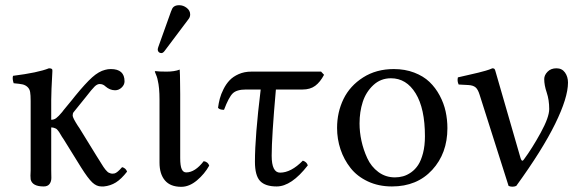

<svg xmlns="http://www.w3.org/2000/svg" viewBox="-20 -703 2225 734"><path d="M175.8 -53.2Q176.3 -36.6 176.3 -22.7Q176.3 -8.8 169.2 0.5Q162.1 9.8 147 9.8Q103.5 9.8 97.2 -17.1Q95.7 -28.3 97.2 -51.8V-316.9Q97.2 -339.4 95.2 -351.1Q93.3 -362.8 85.2 -370.4Q77.1 -377.9 66.2 -380.4Q55.2 -382.8 32.2 -384.8Q26.4 -402.3 29.8 -413.1Q126 -425.3 167 -441.9Q180.2 -441.9 180.2 -435.1V-429.2Q175.8 -352.1 175.8 -320.8V-245.1Q186 -245.1 194.6 -251.2Q203.1 -257.3 217.8 -274.9Q218.8 -276.4 220.9 -279.1Q223.1 -281.7 224.1 -283.2L255.9 -321.8Q266.6 -335.4 267.1 -335.9Q307.1 -384.8 332.5 -407.5Q357.9 -430.2 381.8 -436Q392.1 -439 403.8 -439Q456.1 -439 456.1 -392.1Q456.1 -378.9 445.1 -368.4Q434.1 -357.9 419.9 -357.9Q399.9 -357.9 382.8 -373Q374 -381.8 360.8 -381.8Q351.6 -381.8 341.6 -372.1Q331.5 -362.3 308.1 -332Q306.2 -329.6 302 -324.5Q297.9 -319.3 295.9 -316.9L261.2 -273.9Q257.8 -269.5 257.8 -261.2Q257.8 -252.9 276.9 -223.1Q277.8 -221.7 280 -218.5Q282.2 -215.3 283.2 -213.9L349.1 -106.9Q353.5 -100.1 359.4 -90.6Q365.2 -81.1 368.2 -76.4Q371.1 -71.8 375.5 -64.9Q379.9 -58.1 382.6 -55.2Q385.3 -52.2 388.9 -48.3Q392.6 -44.4 395.5 -43Q398.4 -41.5 402.3 -40.3Q406.2 -39.1 410.2 -39.1Q415 -39.1 418 -40Q428.2 -42.5 446.8 -64Q460.9 -60.5 465.8 -46.9Q443.8 -18.6 423.1 -5.6Q402.3 7.3 377 9.8H367.2Q349.1 9.8 332.8 -5.6Q316.4 -21 290 -63L223.1 -170.9Q222.2 -172.4 220 -175.5Q217.8 -178.7 216.8 -180.2Q215.8 -181.6 211.4 -189.2Q207 -196.8 205.8 -198.5Q204.6 -200.2 200.7 -205.1Q196.8 -210 193.8 -211.4Q190.9 -212.9 186 -214.4Q181.2 -215.8 175.8 -215.8V-71.8Z M668.9 -99.1Q668.9 -69.3 674.6 -56.6Q680.2 -43.9 691.9 -43.9Q725.6 -43.9 758.8 -86.9Q775.4 -84 779.8 -69.8Q762.2 -38.1 732.9 -13.4Q703.6 11.2 672.9 11.2Q631.3 11.2 610.6 -13.2Q589.8 -37.6 589.8 -81.1V-298.8V-321.8Q589.8 -369.1 583 -396Q581.1 -408.2 571.8 -429.2L573.7 -431.2Q585.4 -429.2 616.7 -429.2Q647 -429.2 667 -437Q667 -428.2 668 -416Q668 -405.3 668.5 -378.9Q668.9 -352.5 668.9 -342.8V-296.9ZM665 -683.1Q680.7 -683.1 693.8 -672.9Q707 -662.6 707 -647.9Q707 -637.7 700.7 -629.9L608.9 -507.8Q603 -500 596.7 -500Q590.8 -500 586.9 -503.9Q583 -507.8 583 -513.2Q583 -517.1 585 -522.9L633.8 -659.2Q634.3 -660.2 635.3 -662.6Q636.2 -665 636.7 -666Q642.6 -683.1 665 -683.1Z M976.6 -360.8H920.4Q884.8 -360.8 869.6 -345.9Q854.5 -331.1 836.4 -283.2Q818.8 -283.2 813.5 -291Q815.9 -309.1 820.3 -325.9Q824.7 -342.8 834.5 -362.3Q844.2 -381.8 857.7 -396Q871.1 -410.2 892.6 -419.7Q914.1 -429.2 940.4 -429.2H1207.5L1218.8 -417Q1204.1 -389.2 1185.1 -375Q1166 -360.8 1136.7 -360.8H1034.7Q1018.6 -179.7 1018.6 -107.9Q1018.6 -43 1050.8 -43Q1092.8 -43 1137.7 -88.9Q1152.8 -84 1156.7 -70.8Q1094.2 9.8 1037.6 9.8Q994.1 9.8 974.4 -11Q954.6 -31.7 954.6 -85Q954.6 -181.2 976.6 -360.8Z M1268.6 -213.9Q1268.6 -273.9 1293.2 -324.5Q1317.9 -375 1368.2 -407Q1418.5 -439 1485.4 -439Q1528.3 -439 1563.5 -425.5Q1598.6 -412.1 1621.8 -389.9Q1645 -367.7 1660.9 -337.9Q1676.8 -308.1 1683.6 -276.9Q1690.4 -245.6 1690.4 -212.9Q1690.4 -116.7 1632.3 -53.5Q1574.2 9.8 1478.5 9.8Q1427.2 9.8 1386.2 -9.5Q1345.2 -28.8 1320.1 -60.8Q1294.9 -92.8 1281.7 -132.1Q1268.6 -171.4 1268.6 -213.9ZM1474.6 -403.8Q1435.1 -403.8 1407 -377.4Q1378.9 -351.1 1366.7 -313.2Q1354.5 -275.4 1354.5 -231Q1354.5 -198.2 1361.8 -164.6Q1369.1 -130.9 1384 -98.4Q1398.9 -65.9 1426.5 -45.4Q1454.1 -24.9 1489.7 -24.9Q1505.9 -24.9 1521 -29.1Q1536.1 -33.2 1551.8 -44.2Q1567.4 -55.2 1578.6 -72.3Q1589.8 -89.4 1597.2 -117.7Q1604.5 -146 1604.5 -182.1Q1604.5 -288.1 1569.1 -345.9Q1533.7 -403.8 1474.6 -403.8Z M1813.5 -340.8Q1807.1 -361.8 1797.6 -369.4Q1788.1 -377 1770.5 -377.9L1733.4 -379.9Q1727.1 -393.1 1730.5 -407.2Q1745.1 -410.6 1771 -416.5Q1796.9 -422.4 1808.8 -425.3Q1820.8 -428.2 1836.2 -432.6Q1851.6 -437 1862.3 -441.9Q1867.7 -441.9 1870.1 -439.7Q1872.6 -437.5 1874.5 -429.2L1970.2 -98.1Q1975.6 -81.5 1983.4 -94.2Q2014.2 -135.7 2046.9 -195.3Q2079.6 -254.9 2079.6 -286.1Q2079.6 -320.8 2070.1 -349.1Q2060.5 -377.4 2060.5 -400.9Q2060.5 -415.5 2073.2 -428.7Q2085.9 -441.9 2107.4 -441.9Q2128.4 -441.9 2139.9 -425.8Q2151.4 -409.7 2151.4 -387.2Q2151.4 -329.6 2102.3 -229.5Q2053.2 -129.4 1953.6 7.8Q1939 13.7 1924.3 7.8Z"/></svg>

Font: Common Serif
Style: Regular
Weight: 400
Designer: Philipp H. Poll, Khaled Hosny
Foundry: Stefan Peev, Context Ltd.
Version: Version 1.026